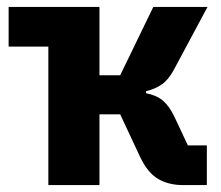

<svg xmlns="http://www.w3.org/2000/svg" viewBox="-20 -536 640 556"><path d="M120 -401H5V-516H268V-318H328L424 -516H581L484 -335Q468 -305 448.5 -291.5Q429 -278 403 -272V-266Q434 -260 452.5 -244Q471 -228 486 -196L524 -115H579V0H510Q469 0 438.5 -17.5Q408 -35 386 -81L328 -205H268V0H120Z"/></svg>

Font: Lilex Nerd Font
Style: Bold
Weight: 700
Designer: Mike Abbink, Paul van der Laan, Pieter van Rosmalen, Mikhael Khrustik
Foundry: Mikhael Khrustik
Version: Version 2.400; ttfautohint (v1.8.4.7-5d5b);Nerd Fonts 3.3.0